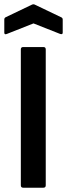

<svg xmlns="http://www.w3.org/2000/svg" viewBox="-27 -874 312 894"><path d="M81 0Q70 0 70 -11V-644Q70 -655 81 -655H175Q186 -655 186 -644V-11Q186 0 175 0ZM5 -716Q-7 -711 -7 -722V-783Q-7 -791 0 -794L121 -852Q129 -856 136 -852L257 -794Q265 -791 265 -783V-722Q265 -712 253 -716L129 -765Z"/></svg>

Font: Sofia Sans Semi Condensed
Style: Bold
Weight: 700
Designer: Botio Nikoltchev, Ani Petrova
Foundry: lettersoup
Version: Version 4.100; ttfautohint (v1.8.4.7-5d5b)